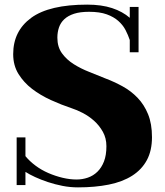

<svg xmlns="http://www.w3.org/2000/svg" viewBox="-20 -739 713 830"><path d="M541 -709H579V-513H541V-566Q534 -587 523 -608.5Q512 -630 492 -648Q472 -666 441.5 -677Q411 -688 365 -688Q326 -688 300 -679.5Q274 -671 258 -656Q242 -641 235 -620.5Q228 -600 228 -576Q228 -536 248 -508.5Q268 -481 299 -461.5Q330 -442 366 -428Q402 -414 433 -401Q473 -386 509.5 -366Q546 -346 574.5 -316.5Q603 -287 620 -245.5Q637 -204 637 -146Q637 -88 615 -47Q593 -6 551.5 20.5Q510 47 450.5 59Q391 71 317 71Q283 71 250 64.5Q217 58 187 48Q157 38 132 26.5Q107 15 90 4V61H52V-145H90V-64Q108 -42 133.5 -23Q159 -4 189 9Q219 22 250.5 29.5Q282 37 311 37Q336 37 359.5 29Q383 21 401 3.5Q419 -14 429.5 -41Q440 -68 440 -107Q440 -142 424.5 -169.5Q409 -197 386.5 -217Q364 -237 338 -250.5Q312 -264 290 -271Q245 -286 200 -306.5Q155 -327 119 -354.5Q83 -382 60 -419Q37 -456 37 -505Q37 -605 115 -662Q193 -719 357 -719Q419 -719 464.5 -704Q510 -689 541 -662Z"/></svg>

Font: Cafe24 ClassicType
Style: Regular
Weight: 400
Designer: Cafe24 thkim, hmlim, mnelim & 4IR
Foundry: Cafe24
Version: Version 1.000